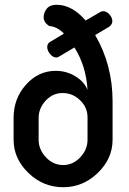

<svg xmlns="http://www.w3.org/2000/svg" viewBox="-20 -777 542 805"><path d="M37 -191V-283Q37 -364 89 -422Q141 -480 214 -480Q258 -480 295.5 -457.5Q333 -435 347 -400Q341 -501 292 -578L228 -540Q223 -536 216 -536Q202 -536 190 -550.5Q178 -565 178 -580Q178 -595 191 -602L248 -636Q221 -665 186 -668Q163 -683 163 -705Q163 -724 176 -740.5Q189 -757 217 -757Q282 -757 339 -691L401 -727Q407 -730 413 -730Q427 -730 439 -716.5Q451 -703 451 -688Q451 -675 438 -665L379 -630Q452 -505 452 -352V-191Q452 -112 390 -52Q328 8 245 8Q161 8 99 -52Q37 -112 37 -191ZM142 -191Q142 -150 172.5 -117.5Q203 -85 245 -85Q286 -85 316.5 -117.5Q347 -150 347 -191V-285Q347 -327 315.5 -357Q284 -387 243 -387Q201 -387 171.5 -355Q142 -323 142 -283Z"/></svg>

Font: TerminalDosisSemiBold
Style: Bold
Weight: 600
Designer: EdgarTolentino, PabloImpallari, IginoMarini
Foundry: EdgarTolentino, PabloImpallari, IginoMarini
Version: Version 1.006